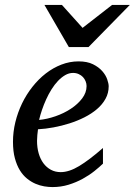

<svg xmlns="http://www.w3.org/2000/svg" viewBox="-20 -740 542 772"><path d="M328.1 -394Q328.1 -403.8 324.2 -413.3Q320.3 -422.9 313.5 -430.2Q306.6 -437.5 296.4 -442.1Q286.1 -446.8 273.9 -446.8Q257.3 -446.8 242.2 -438Q227.1 -429.2 213.1 -414.6Q199.2 -399.9 187.3 -380.9Q175.3 -361.8 165.8 -340.8Q156.2 -319.8 148.9 -298.3Q141.6 -276.9 137.2 -257.8Q168.9 -260.7 202.9 -272.5Q236.8 -284.2 264.6 -302.5Q292.5 -320.8 310.3 -344.2Q328.1 -367.7 328.1 -394ZM417 -393.1Q417 -365.7 404.3 -342.8Q391.6 -319.8 369.9 -301.3Q348.1 -282.7 319.6 -268.3Q291 -253.9 259.5 -243.9Q228 -233.9 195.3 -227.8Q162.6 -221.7 132.8 -220.2Q131.3 -210.4 130.1 -196.8Q128.9 -183.1 128.9 -173.8Q128.9 -146.5 135.5 -123.5Q142.1 -100.6 154.5 -83.7Q167 -66.9 184.6 -57.4Q202.1 -47.9 224.1 -47.9Q257.8 -47.9 298.3 -72.3Q338.9 -96.7 394 -145V-82Q379.9 -68.4 359.4 -52Q338.9 -35.6 312.7 -21.2Q286.6 -6.8 255.9 2.7Q225.1 12.2 190.9 12.2Q175.8 12.2 158 9.3Q140.1 6.3 122.6 -1.2Q105 -8.8 88.6 -22Q72.3 -35.2 59.8 -55.4Q47.4 -75.7 39.8 -103.8Q32.2 -131.8 32.2 -169.9Q32.2 -209.5 41.7 -248.8Q51.3 -288.1 68.6 -324Q85.9 -359.9 110.4 -390.9Q134.8 -421.9 164.1 -444.6Q193.4 -467.3 226.8 -480.2Q260.3 -493.2 295.9 -493.2Q330.6 -493.2 353.8 -481.7Q377 -470.2 391.1 -454.1Q405.3 -438 411.1 -420.9Q417 -403.8 417 -393.1ZM335.9 -550.8H256.8L158.7 -720.2H229L312 -627.9L430.7 -720.2H502Z"/></svg>

Font: Charis SIL Phon
Style: Italic
Weight: 400
Italic angle: -11°
Foundry: SIL International
Version: Version 5.000